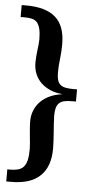

<svg xmlns="http://www.w3.org/2000/svg" viewBox="-55 -601 388 837"><g transform="rotate(5 139.0 -183.0)"><path d="M212.9 -197.8Q185.5 -200.2 162.4 -210.2Q139.2 -220.2 122.3 -236.3Q105.5 -252.4 96.2 -274.7Q86.9 -296.9 86.9 -324.2Q86.9 -336.9 88.1 -350.8Q89.4 -364.7 90.8 -377.9Q92.3 -391.1 93.8 -403.3Q95.2 -415.5 95.2 -425.3Q95.2 -453.6 90.8 -471.7Q86.4 -489.7 77.9 -499.8Q69.3 -509.8 55.4 -513.2Q41.5 -516.6 22.5 -516.6Q18.6 -516.6 14.4 -516.6Q10.3 -516.6 5.4 -516.1V-568.8H26.4Q111.3 -568.8 153.8 -531.5Q196.3 -494.1 196.3 -414.6Q196.3 -381.3 192.4 -350.1Q188.5 -318.8 188.5 -289.1Q188.5 -270 192.1 -257.3Q195.8 -244.6 203.9 -237.3Q211.9 -230 225.8 -226.8Q239.7 -223.6 260.7 -223.6H277.8V-170.4H260.7Q239.7 -170.4 225.8 -167Q211.9 -163.6 203.9 -155.5Q195.8 -147.5 192.1 -134.3Q188.5 -121.1 188.5 -102.1Q188.5 -87.4 189.9 -69.1Q191.4 -50.8 192.6 -31.5Q193.8 -12.2 195.1 7.1Q196.3 26.4 196.3 43Q196.3 121.6 153.8 162.4Q111.3 203.1 26.4 203.1H5.4V149.9Q8.3 149.9 10.7 150.1Q13.2 150.4 15.6 150.4Q36.6 150.4 51.5 146.5Q66.4 142.6 76.2 132.1Q85.9 121.6 90.6 102.5Q95.2 83.5 95.2 53.2Q95.2 43 93.8 28.6Q92.3 14.2 90.8 -2.2Q89.4 -18.6 87.9 -35.2Q86.4 -51.8 86.4 -66.4Q86.4 -93.8 95.9 -116.5Q105.5 -139.2 122.6 -155.8Q139.6 -172.4 162.6 -182.6Q185.5 -192.9 212.9 -196.3Z"/></g></svg>

Font: Parastoo Print
Style: Print-Bold
Weight: 700
Foundry: Saber Rastikerdar (saber.rastikerdar@gmail.com)
Version: Version 1.0.0-alpha3